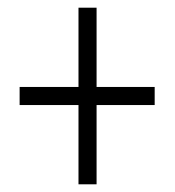

<svg xmlns="http://www.w3.org/2000/svg" viewBox="-20 -603 454 499"><path d="M184 -124V-330H31V-377H184V-583H231V-377H382V-330H231V-124Z"/></svg>

Font: Noto Sans Tamil ExtraCondensed Light
Style: Regular
Weight: 300
Width: 2
Designer: Jelle Bosma - Monotype Design Team
Foundry: Monotype Imaging Inc.
Version: Version 2.004; ttfautohint (v1.8.4.7-5d5b)